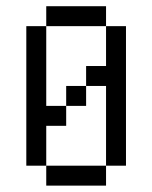

<svg xmlns="http://www.w3.org/2000/svg" viewBox="-20 -582 478 602"><path d="M125 -62.5H312.5V0H125ZM312.5 -500H375V-62.5H312.5V-312.5H250V-375H312.5ZM187.5 -312.5H250V-250H187.5ZM62.5 -500H125V-250H187.5V-187.5H125V-62.5H62.5ZM125 -562.5H312.5V-500H125Z"/></svg>

Font: Pixel Operator SC
Style: Regular
Weight: 400
Designer: Jayvee Enaguas (GrandChaos9000)
Foundry: The Grandoplex Project
Version: Version 1.4.1 (September 5, 2015)